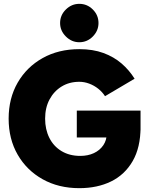

<svg xmlns="http://www.w3.org/2000/svg" viewBox="-20 -968 767 1000"><path d="M393 12Q285 12 202 -34.5Q119 -81 72 -162.5Q25 -244 25 -350Q25 -456 72 -537.5Q119 -619 202 -665.5Q285 -712 393 -712Q464 -712 518.5 -692Q573 -672 613 -637.5Q653 -603 681 -558L527 -467Q513 -489 491.5 -506Q470 -523 444.5 -532.5Q419 -542 393 -542Q341 -542 301 -517.5Q261 -493 238 -450Q215 -407 215 -350Q215 -294 237 -250Q259 -206 300.5 -181Q342 -156 398 -156Q438 -156 469 -170.5Q500 -185 518 -211.5Q536 -238 536 -273L712 -306Q712 -200 671 -129Q630 -58 558.5 -23Q487 12 393 12ZM380 -252V-392H712V-289L607 -252ZM393 -748Q353 -748 323 -778Q293 -808 293 -848Q293 -889 323 -918.5Q353 -948 393 -948Q434 -948 463.5 -918.5Q493 -889 493 -848Q493 -808 463.5 -778Q434 -748 393 -748Z"/></svg>

Font: Figtree Light Black
Style: Regular
Weight: 900
Version: Version 2.000